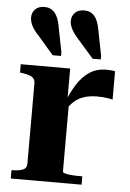

<svg xmlns="http://www.w3.org/2000/svg" viewBox="-55 -826 589 867"><g transform="rotate(5 239.5 -392.5)"><path d="M362 -705 385 -588V-571H348L278 -651Q256 -675 245.5 -695Q235 -715 235 -732Q235 -755 250 -770Q265 -785 292 -785Q321 -785 338 -765Q355 -745 362 -705ZM182 -705 205 -588V-571H167L98 -651Q75 -675 65 -694.5Q55 -714 55 -733Q55 -755 70 -770Q85 -785 111 -785Q140 -785 157.5 -765Q175 -745 182 -705ZM454 -523V-395Q446 -397 435 -399Q424 -401 410.5 -402Q397 -403 381 -403Q359 -403 339 -398.5Q319 -394 301.5 -384.5Q284 -375 269 -358.5Q254 -342 241 -318L239 -357Q257 -406 281 -444.5Q305 -483 337.5 -505Q370 -527 415 -527Q428 -527 438 -526Q448 -525 454 -523ZM27 0V-38H32Q59 -38 77.5 -45Q96 -52 96 -73V-436Q96 -450 90 -458Q84 -466 72.5 -470.5Q61 -475 42 -478L27 -480V-518H251V-364L259 -368V-52Q259 -47 269.5 -44Q280 -41 296 -39.5Q312 -38 328 -38H348V0Z"/></g></svg>

Font: Roboto Serif 120pt Expanded SemiBold
Style: Regular
Weight: 600
Width: 7
Designer: Greg Gazdowicz
Foundry: Commercial Type
Version: Version 1.008